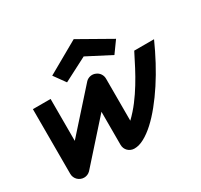

<svg xmlns="http://www.w3.org/2000/svg" viewBox="-160 -985 1248 1193"><g transform="rotate(-30 464.5 -389.0)"><path d="M928.7 -527.8Q898.4 -460 863.3 -394.3Q828.1 -328.6 789.8 -270Q751.5 -211.4 711.4 -161.9Q671.4 -112.3 632.1 -76.4Q592.8 -40.5 555.4 -20.3Q518.1 0 484.9 0Q471.2 0 459.5 -4.9Q447.8 -9.8 439 -18.3Q430.2 -26.9 425.3 -38.6Q420.4 -50.3 420.4 -64V-300.8L168.5 -19Q158.7 -9.3 147.2 -4.6Q135.7 0 123.5 0Q110.4 0 98.9 -4.9Q87.4 -9.8 78.6 -18.3Q69.8 -26.9 64.7 -38.6Q59.6 -50.3 59.6 -64V-527.8H186.5V-227.1L439.5 -509.8Q453.1 -523.4 471.9 -527.1Q490.7 -530.8 508.8 -522.9Q526.9 -515.6 537.4 -499.8Q547.9 -483.9 547.9 -464.8V-163.1Q588.9 -202.6 622.1 -246.6Q655.3 -290.5 683.8 -337.2Q712.4 -383.8 737.5 -431.9Q762.7 -480 786.6 -527.8ZM666.5 -565.9 496.6 -653.8 326.7 -565.9 267.6 -647.9 496.6 -777.8 725.6 -647.9Z"/></g></svg>

Font: Audiowide
Style: Regular
Weight: 400
Version: Version 1.003